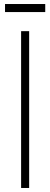

<svg xmlns="http://www.w3.org/2000/svg" viewBox="-20 -935 250 955"><path d="M125 -780V0H85V-780ZM5 -875V-915H205V-875Z"/></svg>

Font: Cooper Hewitt
Style: Light
Weight: 703
Designer: Village Type and Design LLC
Foundry: Cooper Hewitt Smithsonian Design Museum
Version: 1.000